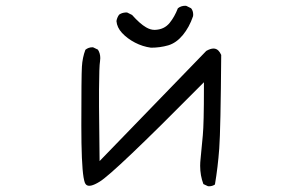

<svg xmlns="http://www.w3.org/2000/svg" viewBox="-20 -653 1040 673"><path d="M657.2 -601.1Q657.2 -615.2 649.9 -624L633.3 -632.3Q631.8 -632.8 629.9 -632.8Q614.3 -632.8 603.5 -624Q591.8 -593.8 574.7 -572.8Q555.7 -549.3 522.9 -548.3Q522 -548.3 521.5 -548.3Q507.3 -548.3 492.2 -557.1Q470.2 -569.8 442.9 -600.6L426.3 -608.9Q424.3 -609.4 422.9 -609.4Q421.4 -609.4 418.9 -609.1Q416.5 -608.9 413.6 -608.4Q410.6 -607.9 407.7 -606.9Q402.3 -605 397.5 -601.6Q390.1 -591.3 388.2 -579.1Q390.1 -556.6 407.7 -537.6Q426.3 -517.6 453.1 -503.7Q480 -489.7 509.3 -485.8Q541 -485.8 569.8 -494.1Q597.7 -502.4 620.6 -529.8Q643.6 -557.6 656.7 -596.2Q657.2 -598.6 657.2 -601.1ZM711.9 0Q724.6 0 733.4 -6.3Q743.7 -66.9 748.5 -132.6Q753.4 -198.2 755.4 -460.4Q751 -470.2 745.6 -475.6Q738.3 -482.9 728.5 -482.9Q717.8 -482.9 703.1 -474.6L329.1 -88.4Q327.1 -235.4 327.1 -279.8Q327.1 -324.2 327.1 -339.4Q327.6 -421.4 330.6 -438Q331.5 -443.8 331.5 -449.2Q331.5 -466.3 323.2 -479L307.1 -486.8Q305.7 -487.3 304.2 -487.3Q290 -487.3 279.3 -478.5Q269 -451.2 267.1 -419.2Q265.1 -387.2 265.1 -213.4Q265.1 -78.6 272.9 -31.2Q275.4 -17.6 277.3 -12.9Q279.3 -8.3 281.7 -5.9Q293.5 5.9 329.1 -16.1Q378.4 -45.4 680.7 -350.6L694.8 -364.7V-344.7Q694.8 -219.2 690.9 -178.7L683.1 -96.7Q681.6 -84 681.6 -71.8Q681.6 -37.6 692.9 -7.8L708.5 -0.5Q710.4 0 711.9 0Z"/></svg>

Font: NaikaiFont
Style: Light
Weight: 300
Version: Version 1.89